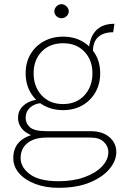

<svg xmlns="http://www.w3.org/2000/svg" viewBox="-20 -656 586 917"><path d="M260 241Q197 241 148 222.2Q99 203.5 71.2 171.5Q43.5 139.5 43.5 99Q43.5 39.5 87.5 9.2Q131.5 -21 202.5 -21V1Q143.5 1 111 27.5Q78.5 54 78.5 99Q78.5 143 123 176.2Q167.5 209.5 260 209.5Q329.5 209.5 383 190.2Q436.5 171 467 139Q497.5 107 497.5 70Q497.5 43 476.2 22Q455 1 412 1H202.5Q154.5 1 124.5 -12.5Q94.5 -26 80.2 -47.5Q66 -69 66 -93Q66 -122.5 82.8 -142.2Q99.5 -162 125 -171.8Q150.5 -181.5 176.5 -181.5V-163Q161 -163 143.8 -155.2Q126.5 -147.5 114.5 -132Q102.5 -116.5 102.5 -92.5Q102.5 -66.5 123.2 -48Q144 -29.5 202.5 -29.5H412Q470 -29.5 502.8 -1Q535.5 27.5 535.5 70.5Q535.5 111.5 503 150.8Q470.5 190 409 215.5Q347.5 241 260 241ZM282 -130Q229.5 -130 189 -152.5Q148.5 -175 125.5 -214.8Q102.5 -254.5 102.5 -306Q102.5 -357.5 125.5 -396.8Q148.5 -436 189 -458.5Q229.5 -481 282 -481Q333 -481 372.8 -458.5Q412.5 -436 435.5 -396.8Q458.5 -357.5 458.5 -306Q458.5 -254.5 435.5 -214.8Q412.5 -175 372.8 -152.5Q333 -130 282 -130ZM281 -159Q345 -159 383.2 -200.8Q421.5 -242.5 421.5 -306Q421.5 -369 383.2 -409.2Q345 -449.5 282 -449.5Q217 -449.5 178.8 -409.2Q140.5 -369 140.5 -306Q140.5 -242.5 178.8 -200.8Q217 -159 281 -159ZM423.5 -407 404 -405.5Q404 -446 416.8 -476.8Q429.5 -507.5 456.5 -525Q483.5 -542.5 526.5 -542.5L520.5 -502Q474 -502 448.8 -479Q423.5 -456 423.5 -407ZM273.5 -569Q259.5 -569 249.5 -578.8Q239.5 -588.5 239.5 -601.5Q239.5 -614.5 249.5 -625.2Q259.5 -636 273.5 -636Q287.5 -636 298 -625.2Q308.5 -614.5 308.5 -601.5Q308.5 -588.5 298 -578.8Q287.5 -569 273.5 -569Z"/></svg>

Font: Karla ExtraLight
Style: Regular
Weight: 250
Designer: Jonathan Pinhorn
Version: Version 2.004;gftools[0.9.33]